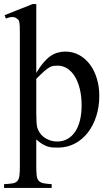

<svg xmlns="http://www.w3.org/2000/svg" viewBox="-24 -715 535 949"><path d="M231.4 213.9H-3.9V195.3Q22 193.8 37.6 191.4Q53.2 189 61.3 180.2Q69.3 171.4 71.8 154.5Q74.2 137.7 74.2 107.4V-551.8Q74.2 -573.7 73.5 -586.9Q72.8 -600.1 71 -607.4Q69.3 -614.7 65.9 -618.2Q62.5 -621.6 57.6 -624.5Q53.7 -627.4 48.6 -629.2Q43.5 -630.9 36.6 -630.9Q30.8 -630.9 22.9 -629.2Q15.1 -627.4 4.9 -623.5L-1 -640.1L136.7 -694.8H155.3V-354.5Q172.4 -383.8 189.5 -404.1Q206.5 -424.3 224.1 -436.8Q241.7 -449.2 260.3 -454.6Q278.8 -460 299.3 -460Q336.4 -460 367.2 -443.1Q397.9 -426.3 420.2 -396.7Q442.4 -367.2 454.6 -327.1Q466.8 -287.1 466.8 -240.7Q466.8 -188 452.1 -141.6Q437.5 -95.2 410.6 -60.3Q383.8 -25.4 345.9 -5.4Q308.1 14.6 261.7 14.6Q247.1 14.6 234.4 13.7Q221.7 12.7 209.5 8.5Q197.3 4.4 184.1 -3.7Q170.9 -11.7 155.3 -25.9V109.4Q155.3 135.7 157.2 152.1Q159.2 168.5 166.7 177.7Q174.3 187 189.7 190.4Q205.1 193.8 231.4 195.3ZM155.3 -157.7Q155.3 -105.5 159.7 -86.4Q163.1 -73.7 170.9 -61Q178.7 -48.3 191.4 -38.3Q204.1 -28.3 221.2 -22Q238.3 -15.6 259.8 -15.6Q287.1 -15.6 309.3 -28.1Q331.5 -40.5 347.2 -63.5Q362.8 -86.4 371.1 -119.6Q379.4 -152.8 379.4 -194.3Q379.4 -236.8 371.1 -272.7Q362.8 -308.6 347.2 -335Q331.5 -361.3 309.3 -376Q287.1 -390.6 259.8 -390.6Q249.5 -390.6 240.5 -389.4Q231.4 -388.2 220.5 -382.1Q209.5 -376 194.1 -362.5Q178.7 -349.1 155.3 -325.2Z"/></svg>

Font: Tai Heritage Pro
Style: Regular
Weight: 400
Designer: Faah Baccam, Walt Agee, Victor Gaultney, Annie Olsen
Foundry: SIL International
Version: Version 2.600